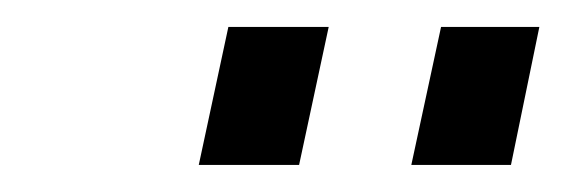

<svg xmlns="http://www.w3.org/2000/svg" viewBox="-20 -746 419 142"><path d="M127 -624 148.9 -726.1H223.1L201.2 -624ZM284.2 -624 306.2 -726.1H378.9L357.9 -624Z"/></svg>

Font: Rawline Medium
Style: Italic
Weight: 500
Italic angle: -12°
Designer: Matt McInerney, Pablo Impallari, Rodrigo Fuenzalida
Foundry: Matt McInerney, Pablo Impallari, Rodrigo Fuenzalida
Version: Version 4.020;PS 004.020;hotconv 1.0.88;makeotf.lib2.5.64775